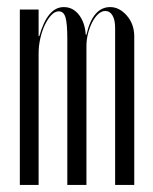

<svg xmlns="http://www.w3.org/2000/svg" viewBox="-20 -522 431 542"><path d="M224 -424Q242 -502 291 -502Q317 -502 338 -478Q359 -454 359 -419V0H305V-443Q305 -466 297.5 -478.5Q290 -491 277 -491Q267 -491 257.5 -482.5Q248 -474 240.5 -459.5Q233 -445 228.5 -427.5Q224 -410 224 -392V0H170V-413Q170 -455 165 -472.5Q160 -490 146 -490Q135 -490 125 -479.5Q115 -469 107 -452.5Q99 -436 94 -414.5Q89 -393 89 -371V0H36V-495H89V-420H91Q114 -502 160 -502Q186 -502 203 -480Q220 -458 222 -424Z"/></svg>

Font: Moniqa Cond Display
Style: Regular
Weight: 400
Width: 3
Designer: Rajesh Rajput
Foundry: Rajesh Rajput
Version: Version 1.000